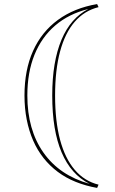

<svg xmlns="http://www.w3.org/2000/svg" viewBox="-20 -835 563 941"><path d="M456 86Q400 76 351.5 56.5Q303 37 263.5 7.5Q224 -22 193.5 -60.5Q163 -99 142.5 -146Q122 -193 111 -248.5Q100 -304 100 -367Q100 -492 142 -585.5Q184 -679 264 -737.5Q344 -796 456 -815L463 -800Q394 -783 346.5 -728.5Q299 -674 274.5 -583Q250 -492 250 -367Q250 -241 274.5 -149.5Q299 -58 346.5 -2.5Q394 53 463 70ZM419 66Q373 43 339 4.5Q305 -34 282 -88Q259 -142 247.5 -211.5Q236 -281 236 -367Q236 -451 247.5 -519Q259 -587 281.5 -640.5Q304 -694 337 -731.5Q370 -769 413 -791Q317 -767 250.5 -710Q184 -653 149 -566.5Q114 -480 114 -367Q114 -199 193 -87Q272 25 419 66Z"/></svg>

Font: Kalnia Glaze Thin Medium
Style: Regular
Weight: 500
Version: Version 1.110